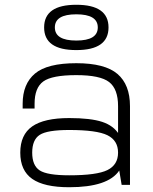

<svg xmlns="http://www.w3.org/2000/svg" viewBox="-20 -775 640 805"><path d="M75 -340V-320H125V-340Q125 -407 161.5 -433.5Q198 -460 300 -460Q400 -460 437.5 -431Q475 -402 475 -330V-220L525 -250V-330Q525 -420 472.5 -465Q420 -510 300 -510Q178 -510 126.5 -466.5Q75 -423 75 -340ZM525 -250H475V-95L480 -60L490 0H525ZM270 10Q433 10 480 -60L475 -135Q475 -84 430.5 -62Q386 -40 270 -40Q178 -40 146.5 -60.5Q115 -81 115 -135Q115 -189 146.5 -209.5Q178 -230 270 -230Q386 -230 430.5 -208Q475 -186 475 -135L480 -210Q457 -248 408.5 -264Q360 -280 270 -280Q165 -280 115 -245Q65 -210 65 -135Q65 -60 115 -25Q165 10 270 10ZM300 -715Q390 -715 390 -660Q390 -605 300 -605Q210 -605 210 -660Q210 -715 300 -715ZM300 -565Q435 -565 435 -660Q435 -755 300 -755Q165 -755 165 -660Q165 -565 300 -565Z"/></svg>

Font: Millimetre
Style: Light
Weight: 200
Designer: Jérémy Landes
Version: Version 1.0